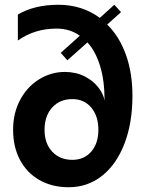

<svg xmlns="http://www.w3.org/2000/svg" viewBox="-20 -776 641 806"><path d="M399 -701 460 -756 488 -725 430 -673Q481 -623 508.5 -546.5Q536 -470 536 -374Q536 -260 502.5 -173Q469 -86 408.5 -38Q348 10 268 10Q199 10 146 -20Q93 -50 64 -104.5Q35 -159 35 -231Q35 -302 65 -357.5Q95 -413 145 -443.5Q195 -474 252 -474Q298 -474 334 -456Q370 -438 392 -410Q414 -382 419 -354Q419 -438 400 -499.5Q381 -561 347 -598L263 -523L235 -554L315 -626Q274 -656 217 -656Q126 -656 55 -606V-715Q125 -756 225 -756Q324 -756 399 -701ZM393 -231Q393 -289 363 -324.5Q333 -360 284 -360Q231 -360 199 -324.5Q167 -289 167 -231Q167 -174 199 -139.5Q231 -105 284 -105Q333 -105 363 -139.5Q393 -174 393 -231Z"/></svg>

Font: Madhuban SemiBold
Style: Regular
Weight: 600
Designer: jaikishan Patel
Foundry: MagicType
Version: Version 1.000